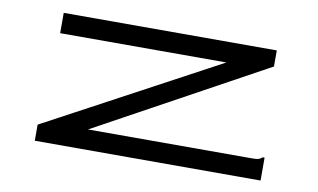

<svg xmlns="http://www.w3.org/2000/svg" viewBox="-55 -564 1111 670"><g transform="rotate(10 500.0 -228.5)"><path d="M100 -57 711 -385H122V-457H877V-400L276 -71H856Q873 -71 880 -73Q887 -75 893 -81H900V0H100Z"/></g></svg>

Font: Inconsolata UltraExpanded
Style: Regular
Weight: 400
Width: 9
Monospace: yes
Designer: Raph Levien, Cyreal, Brenton Simpson
Foundry: Raph Levien, Cyreal, Google
Version: Version 3.000; ttfautohint (v1.8.2.53-6de2)